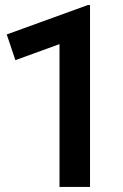

<svg xmlns="http://www.w3.org/2000/svg" viewBox="-20 -735 482 755"><path d="M214 0V-561.5L40.5 -498.5L6.5 -599.5L325 -715H334V0Z"/></svg>

Font: Geologica Roman Medium
Style: Regular
Weight: 500
Designer: Sindre Bremnes, Frode Helland
Foundry: Monokrom Skriftforlag AS
Version: Version 1.010;gftools[0.9.28]